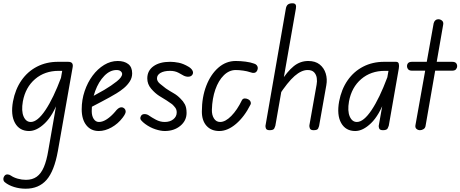

<svg xmlns="http://www.w3.org/2000/svg" viewBox="-48 -792 2801 1168"><path d="M129 5Q71 5 43.5 -43.5Q16 -92 31 -175Q45 -249 82.5 -303Q120 -357 177 -386.5Q234 -416 305 -416H367L358 -361H309Q224 -361 165.5 -311Q107 -261 91 -175Q81 -117 95.5 -83.5Q110 -50 139 -50Q180 -50 228.5 -122.5Q277 -195 324 -321L310 -188Q275 -91 225.5 -43Q176 5 129 5ZM108 356Q71 356 37.5 345.5Q4 335 -18 317Q-27 310 -27.5 298.5Q-28 287 -20 277Q-14 269 -3 269Q8 269 18 276Q35 288 60 295Q85 302 110 302Q149 302 175.5 283Q202 264 219 224Q236 184 246 122L340 -416H366Q384 -416 390.5 -407.5Q397 -399 394 -383L304 127Q282 249 235 302.5Q188 356 108 356Z M553 5Q505 5 477 -30.5Q449 -66 449 -127Q449 -185 467 -238Q485 -291 515.5 -332Q546 -373 585.5 -397Q625 -421 668 -421Q708 -421 732 -402.5Q756 -384 756 -346Q756 -319 741.5 -296.5Q727 -274 705.5 -256Q684 -238 660.5 -224Q637 -210 619 -200Q597 -188 568 -172.5Q539 -157 515.5 -145Q492 -133 483 -128L497 -196Q510 -203 525 -211Q540 -219 555.5 -228Q571 -237 586 -245Q630 -271 662.5 -297Q695 -323 695 -342Q695 -351 686.5 -358.5Q678 -366 661 -366Q621 -366 586.5 -330.5Q552 -295 531 -238Q510 -181 510 -116Q510 -87 522 -68.5Q534 -50 554 -50Q577 -50 602.5 -67Q628 -84 652 -112Q669 -134 682.5 -138Q696 -142 706 -134Q715 -128 716.5 -115Q718 -102 698 -76Q670 -39 630.5 -17Q591 5 553 5Z M954 5Q930 5 897.5 -5.5Q865 -16 835 -38Q820 -49 810.5 -60.5Q801 -72 810 -87Q816 -98 831.5 -98Q847 -98 860 -88Q874 -78 900 -64Q926 -50 954 -50Q986 -50 1006.5 -66.5Q1027 -83 1027 -108Q1027 -125 1018.5 -136.5Q1010 -148 999 -158Q986 -168 965.5 -181Q945 -194 920 -209Q895 -225 871.5 -252.5Q848 -280 848 -315Q848 -362 885.5 -389Q923 -416 987 -416Q1011 -416 1039 -410.5Q1067 -405 1099 -386Q1116 -376 1123 -362.5Q1130 -349 1122 -337Q1115 -327 1101 -325.5Q1087 -324 1071 -331Q1061 -337 1038.5 -349Q1016 -361 987 -361Q950 -361 928.5 -348.5Q907 -336 907 -315Q907 -298 924.5 -283Q942 -268 961 -254Q985 -238 1008 -225Q1031 -212 1050 -192Q1066 -177 1076.5 -157.5Q1087 -138 1087 -105Q1087 -58 1049 -26.5Q1011 5 954 5Z M1286 5Q1237 5 1208.5 -26.5Q1180 -58 1180 -113Q1180 -201 1207 -270.5Q1234 -340 1280.5 -380.5Q1327 -421 1386 -421Q1415 -421 1446 -417Q1477 -413 1498 -405Q1508 -402 1513.5 -395.5Q1519 -389 1520 -381Q1521 -373 1517 -364Q1511 -351 1499.5 -349Q1488 -347 1473 -353Q1456 -359 1431 -362.5Q1406 -366 1386 -366Q1346 -366 1313.5 -334Q1281 -302 1262 -247.5Q1243 -193 1241 -125Q1240 -93 1253.5 -71.5Q1267 -50 1291 -50Q1323 -50 1359 -86.5Q1395 -123 1424 -183Q1429 -192 1439.5 -193Q1450 -194 1462 -188Q1472 -183 1476 -173.5Q1480 -164 1476 -156Q1439 -82 1388 -38.5Q1337 5 1286 5Z M1593 0Q1574 0 1570 -10Q1566 -20 1567 -27L1691 -740Q1694 -757 1703.5 -764.5Q1713 -772 1731 -772Q1746 -772 1750.5 -763.5Q1755 -755 1752 -740L1627 -27Q1626 -23 1621 -11.5Q1616 0 1593 0ZM1860 0Q1841 0 1837 -11Q1833 -22 1834 -29L1878 -277Q1882 -297 1879 -317.5Q1876 -338 1863 -352Q1850 -366 1823 -366Q1786 -366 1744 -329.5Q1702 -293 1646 -207L1658 -292Q1699 -357 1738.5 -389Q1778 -421 1827 -421Q1870 -421 1896.5 -400Q1923 -379 1933.5 -345Q1944 -311 1937 -273L1893 -25Q1892 -21 1887.5 -10.5Q1883 0 1860 0Z M2113 5Q2055 5 2027.5 -43.5Q2000 -92 2015 -175Q2029 -249 2066.5 -303Q2104 -357 2161 -386.5Q2218 -416 2289 -416H2351L2342 -361H2293Q2208 -361 2149.5 -311Q2091 -261 2075 -175Q2065 -117 2079.5 -83.5Q2094 -50 2123 -50Q2164 -50 2212.5 -122.5Q2261 -195 2308 -321L2294 -188Q2259 -91 2209.5 -43Q2160 5 2113 5ZM2282 0Q2263 0 2259 -10Q2255 -20 2256 -27L2325 -416H2361Q2375 -416 2378 -404Q2381 -392 2378 -375L2317 -27Q2316 -23 2310.5 -11.5Q2305 0 2282 0Z M2507 0Q2495 0 2486 -7.5Q2477 -15 2479 -29L2590 -650Q2593 -662 2600.5 -668.5Q2608 -675 2618 -675Q2631 -675 2641 -666.5Q2651 -658 2648 -642L2541 -27Q2539 -13 2528.5 -6.5Q2518 0 2507 0ZM2459 -362Q2442 -362 2435 -370.5Q2428 -379 2428 -390Q2428 -401 2435 -408.5Q2442 -416 2459 -416H2702Q2719 -416 2726 -408.5Q2733 -401 2733 -390Q2733 -379 2726 -370.5Q2719 -362 2702 -362Z"/></svg>

Font: Edu VIC WA NT Beginner
Style: Regular
Weight: 400
Designer: Tina and Corey Anderson
Foundry: Google for Education
Version: Version 1.003